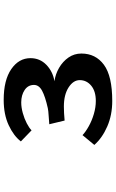

<svg xmlns="http://www.w3.org/2000/svg" viewBox="186 -801 628 1040"><g transform="rotate(-90 500.0 -281.0)"><path d="M288 -148Q306 -131 336.5 -114Q367 -97 403 -86.5Q439 -76 473 -76Q526 -76 556 -101Q586 -126 586 -163Q586 -198 546.5 -223.5Q507 -249 443 -249Q430 -249 407 -248Q384 -247 367 -245L347 -328Q367 -330 393.5 -331.5Q420 -333 434 -336Q497 -350 528.5 -367Q560 -384 560 -411Q560 -443 532.5 -461.5Q505 -480 465 -480Q438 -480 407.5 -471.5Q377 -463 352 -450Q327 -437 314 -424L254 -482Q284 -521 342 -548Q400 -575 479 -575Q586 -575 645.5 -534Q705 -493 705 -430Q705 -379 669 -344Q633 -309 580 -300Q618 -295 652.5 -275Q687 -255 708.5 -224Q730 -193 730 -154Q730 -77 669 -32Q608 13 473 13Q397 13 335 -14Q273 -41 235 -84Z"/></g></svg>

Font: RocknRoll One
Style: Regular
Weight: 400
Designer: Fontworks Inc.
Foundry: Fontworks Inc.
Version: Version 1.100